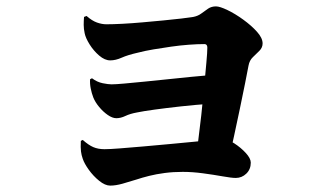

<svg xmlns="http://www.w3.org/2000/svg" viewBox="-20 -574 1040 601"><path d="M591 -71Q595 -92 600 -130Q605 -168 610 -213Q615 -258 619 -301.5Q623 -345 626 -378Q629 -411 629 -425Q629 -436 620 -436Q598 -436 571 -434Q544 -432 516 -428Q488 -424 461 -419.5Q434 -415 411 -409Q380 -402 361 -393.5Q342 -385 325 -385Q308 -385 290.5 -400Q273 -415 260.5 -435Q248 -455 245 -470Q242 -484 242 -496Q242 -508 243 -521L251 -524Q268 -509 283.5 -503.5Q299 -498 313 -498Q333 -498 362.5 -499.5Q392 -501 425.5 -504Q459 -507 491 -510Q523 -513 548 -516Q573 -519 585 -521Q600 -524 610.5 -532Q621 -540 631.5 -547Q642 -554 656 -554Q668 -554 692 -542.5Q716 -531 741.5 -512.5Q767 -494 784.5 -474.5Q802 -455 802 -438Q802 -425 792 -415Q782 -405 771.5 -395Q761 -385 758 -369Q754 -348 747 -312.5Q740 -277 731 -234.5Q722 -192 713 -150Q704 -108 696 -73ZM325 7Q309 7 290.5 -8Q272 -23 258 -42.5Q244 -62 239 -77Q235 -88 233.5 -100Q232 -112 233 -133L239 -136Q257 -120 272 -113.5Q287 -107 307 -107Q323 -107 355 -109.5Q387 -112 427.5 -115.5Q468 -119 510.5 -123Q553 -127 589.5 -130.5Q626 -134 649.5 -136.5Q673 -139 675 -139Q692 -139 713 -125.5Q734 -112 749.5 -95Q765 -78 765 -65Q765 -44 751 -30.5Q737 -17 718 -17Q705 -17 677 -22Q649 -27 615.5 -31.5Q582 -36 552 -36Q522 -36 495.5 -32.5Q469 -29 447 -23.5Q425 -18 407 -12Q385 -5 363.5 1Q342 7 325 7ZM344 -204Q332 -204 317.5 -214Q303 -224 290.5 -239Q278 -254 272 -269Q267 -282 264 -297Q261 -312 262 -326L268 -329Q284 -317 301.5 -313.5Q319 -310 329 -310Q342 -310 369.5 -312.5Q397 -315 432.5 -318.5Q468 -322 506 -326Q544 -330 579 -333.5Q614 -337 640 -339L636 -249Q592 -246 546.5 -241Q501 -236 464.5 -231Q428 -226 409 -222Q387 -218 372.5 -211Q358 -204 344 -204Z"/></svg>

Font: Noto Serif SC ExtraLight Black
Style: Regular
Weight: 900
Version: Version 2.002-H1;hotconv 1.1.0;makeotfexe 2.6.0